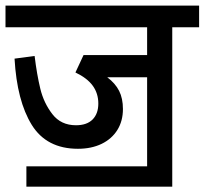

<svg xmlns="http://www.w3.org/2000/svg" viewBox="-29 -644 751 705"><path d="M702.1 -543.9H603.5V41.5H67.9V-33.2H511.2V-360.4H364.7Q394.5 -337.9 408.4 -310.3Q422.4 -282.7 422.4 -243.7Q422.4 -199.7 401.9 -166.7Q381.3 -133.8 344 -115.7Q306.6 -97.7 257.3 -97.7Q142.1 -97.7 87.6 -185.5Q33.2 -273.4 24.4 -428.7L98.1 -438.5Q106.4 -370.1 119.1 -317.9Q131.8 -265.6 163.3 -224.9Q194.8 -184.1 250 -184.1Q290 -184.1 311 -205.3Q332 -226.6 332 -263.7Q332 -301.3 311.5 -329.3Q291 -357.4 248 -377.9L277.8 -441.9H511.2V-543.9H-8.8V-623.5H702.1Z"/></svg>

Font: Varta SemiBold
Style: Regular
Weight: 600
Designer: Joana Correia, Viktoriya Grabowska, Eben Sorkin
Foundry: Sorkin Type
Version: Version 1.003; ttfautohint (v1.3) -l 8 -r 24 -G 200 -x 12 -H